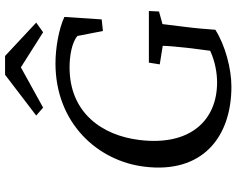

<svg xmlns="http://www.w3.org/2000/svg" viewBox="-110 -836 956 777"><g transform="rotate(-90 368.5 -447.0)"><path d="M407 11C480 11 574 -14 637 -54C640 -91 642 -125 650 -187L660 -268L711 -282L713 -323H504L497 -279L572 -267C572 -247 568 -204 562 -151L552 -75C509 -55 462 -47 424 -47C270 -47 166 -156 191 -361C209 -511 300 -644 485 -644C530 -644 586 -635 612 -612L632 -509L679 -514L689 -665C639 -688 562 -701 501 -701C260 -701 106 -531 83 -341C54 -107 202 11 407 11ZM290 -779 322 -751 485 -841 627 -751 666 -779 531 -905H455Z"/></g></svg>

Font: TPK Tissa Web
Style: Italic
Weight: 400
Italic angle: -7°
Designer: Jacques Le Bailly, Suppakit Chalermlarp | Katatrad Co.,Ltd.
Foundry: Jacques Le Bailly, Cadson Demak Co.,Ltd.
Version: Version 5.000;Glyphs 3.1.2 (3151)